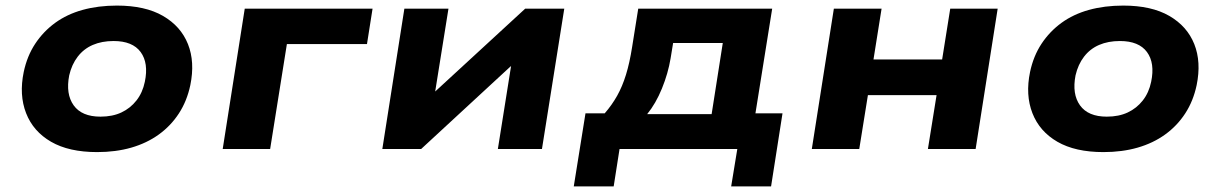

<svg xmlns="http://www.w3.org/2000/svg" viewBox="-20 -534 4373 688"><path d="M328 11Q227 11 163 -26Q99 -63 73.5 -128.5Q48 -194 65 -276Q77 -333 106 -377Q135 -421 177.5 -452Q220 -483 276 -498.5Q332 -514 399 -514Q500 -514 564 -477Q628 -440 653.5 -376Q679 -312 662 -229Q650 -172 621 -127.5Q592 -83 549 -52Q506 -21 450.5 -5Q395 11 328 11ZM340 -116Q383 -116 415 -131Q447 -146 469 -174Q491 -202 499 -241Q513 -308 484 -347.5Q455 -387 387 -387Q345 -387 312.5 -373Q280 -359 258.5 -331Q237 -303 228 -264Q215 -197 244 -156.5Q273 -116 340 -116Z M778 0 857 -503H1315L1295 -376H1008L948 0Z M1350 0 1429 -503H1587L1537 -191H1523L1862 -503H2002L1922 0H1764L1814 -314H1829L1489 0Z M2036 134 2078 -128H2147Q2173 -158 2191.5 -191Q2210 -224 2223 -266Q2236 -308 2245 -365L2267 -503H2747L2687 -128H2784L2743 134H2600L2622 0H2200L2179 134ZM2299 -125H2530L2570 -380H2392L2383 -325Q2374 -271 2352 -217Q2330 -163 2299 -125Z M2889 0 2968 -503H3139L3110 -321H3356L3385 -503H3555L3476 0H3305L3336 -193H3090L3059 0Z M3934 11Q3833 11 3769 -26Q3705 -63 3679.5 -128.5Q3654 -194 3671 -276Q3683 -333 3712 -377Q3741 -421 3783.5 -452Q3826 -483 3882 -498.5Q3938 -514 4005 -514Q4106 -514 4170 -477Q4234 -440 4259.5 -376Q4285 -312 4268 -229Q4256 -172 4227 -127.5Q4198 -83 4155 -52Q4112 -21 4056.5 -5Q4001 11 3934 11ZM3946 -116Q3989 -116 4021 -131Q4053 -146 4075 -174Q4097 -202 4105 -241Q4119 -308 4090 -347.5Q4061 -387 3993 -387Q3951 -387 3918.5 -373Q3886 -359 3864.5 -331Q3843 -303 3834 -264Q3821 -197 3850 -156.5Q3879 -116 3946 -116Z"/></svg>

Font: Nunito Sans 7pt SemiExpanded ExtraBold
Style: Italic
Weight: 800
Width: 6
Italic angle: -9°
Designer: Vernon Adams
Foundry: Vernon Adams
Version: Version 3.101;gftools[0.9.27]